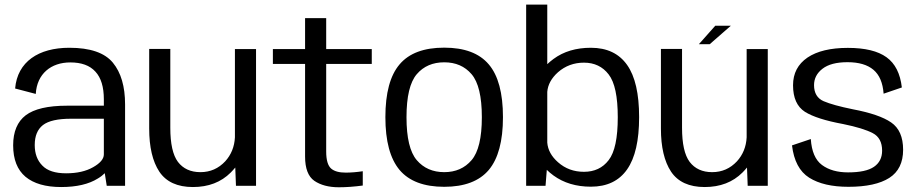

<svg xmlns="http://www.w3.org/2000/svg" viewBox="-20 -805 3984 832"><path d="M442.5 0H522V-352.5C522 -430 504.5 -490.5 469 -533.5C433.5 -576.5 370.5 -598 280.5 -598C147 -598 55.5 -537.5 45.5 -421.5L135 -398C140 -485.5 201.5 -534.5 284.5 -534.5C333 -534.5 369 -521.5 393.5 -494.5C418 -468 430 -428 430 -374.5V-347H270.5C187.5 -347 128 -333 91.5 -305.5C55.5 -278 37 -234.5 37 -175.5C37 -114 55 -69 90.5 -39C126 -9.5 177.5 5.5 245 5.5C312 5.5 365 -7 404 -31.5C416 -38.5 426 -46.5 434 -54.5ZM430 -136C430 -116.5 414.5 -98 383.5 -80.5C353 -63 314 -54 266.5 -54C219.5 -54 185 -65 163.5 -87.5C141.5 -109.5 130.5 -139.5 130.5 -176.5C130.5 -216 142.5 -244.5 166 -263C190 -281.5 230.5 -290.5 288 -290.5H430Z M1002.5 0H1089.5V-592.5H998V-210C996 -169 981.5 -134 956 -106C927 -75 891.5 -59 848.5 -59C806 -59 773.5 -74 751 -103.5C729 -133 718 -182 718 -251.5V-593H626.5V-248C626.5 -168 641 -105.5 670.5 -61C700 -17 748.5 5.5 816 5.5C883.5 5.5 938 -15.5 980 -57.5C987 -64.5 993.5 -72 999.5 -79Z M1448.5 6.5C1480 6.5 1514.5 4 1552 -1V-63C1525.5 -59 1501 -57 1478 -57C1450 -57 1429 -62.5 1415 -74.5C1401 -86.5 1393.5 -111 1393.5 -148.5V-528H1591V-592.5H1393.5V-726.5H1302V-592.5H1162.5V-528H1302V-126.5C1302 -75 1315.5 -40 1342 -21.5C1369 -3 1404.5 6.5 1448.5 6.5Z M1905 4.5C1992.5 4.5 2057 -20 2098 -68.5C2139 -117.5 2159.5 -193.5 2159.5 -297.5C2159.5 -401.5 2139 -478 2098 -526C2057 -574.5 1992.5 -598.5 1905 -598.5C1817 -598.5 1752.5 -574.5 1711.5 -526C1670.5 -478 1650 -401.5 1650 -297.5C1650 -193.5 1670.5 -117.5 1711.5 -68.5C1752.5 -20 1817 4.5 1905 4.5ZM1905 -59C1855.5 -59 1815.5 -76.5 1786 -111C1756.5 -145.5 1741.5 -207.5 1741.5 -297C1741.5 -387 1756.5 -449 1786 -483.5C1815.5 -518 1855.5 -535 1905 -535C1954.5 -535 1994 -518 2023.5 -483.5C2053 -449 2068 -387 2068 -297C2068 -207.5 2053 -145.5 2023.5 -111C1994 -76.5 1954.5 -59 1905 -59Z M2260 0H2344L2349.5 -69C2357.5 -61 2367.5 -52.5 2378.5 -44.5C2422.5 -12.5 2476.5 4 2540.5 4C2610.5 4 2662.5 -21 2697.5 -71C2732.5 -121 2749.5 -196.5 2749.5 -297.5C2749.5 -398.5 2732.5 -474 2697.5 -523.5C2662.5 -573 2610.5 -598 2540.5 -598C2476.5 -598 2422.5 -582 2378.5 -549.5C2368.5 -542 2359.5 -534.5 2351.5 -527V-785H2260ZM2351.5 -407C2354 -438 2369.5 -466.5 2398 -492C2429.5 -519.5 2467 -533.5 2510.5 -533.5C2555.5 -533.5 2591.5 -516.5 2617.5 -482.5C2644 -448.5 2657 -386.5 2657 -297C2657 -207 2644 -145 2617.5 -111C2591.5 -77 2555.5 -60.5 2510.5 -60.5C2467 -60.5 2429.5 -74 2398 -102C2369.5 -127 2354 -155.5 2351.5 -187Z M3220 0H3307V-592.5H3215.5V-210C3213.5 -169 3199 -134 3173.5 -106C3144.5 -75 3109 -59 3066 -59C3023.5 -59 2991 -74 2968.5 -103.5C2946.5 -133 2935.5 -182 2935.5 -251.5V-593H2844V-248C2844 -168 2858.5 -105.5 2888 -61C2917.5 -17 2966 5.5 3033.5 5.5C3101 5.5 3155.5 -15.5 3197.5 -57.5C3204.5 -64.5 3211 -72 3217 -79ZM3008.5 -613.5H3055.5L3147 -693.5H3079.5Z M3656.5 4.5C3734.5 4.5 3793.5 -8.5 3833.5 -34C3873.5 -59.5 3893.5 -100.5 3893.5 -156C3893.5 -211.5 3876 -251 3841.5 -274.5C3807.5 -298 3752 -317 3675.5 -331.5C3619 -343 3577 -354.5 3549 -366.5C3521.5 -378.5 3507.5 -402 3507.5 -436C3507.5 -464.5 3519.5 -488 3544 -507C3568.5 -526 3604.5 -535.5 3652.5 -535.5C3701.5 -535.5 3739 -524.5 3765 -502.5C3791 -480.5 3805.5 -446 3809 -399L3888 -426C3881 -486.5 3859 -530 3821.5 -557C3784 -584 3728.5 -597.5 3654 -597.5C3579 -597.5 3520.5 -583.5 3479 -555.5C3437.5 -527 3416.5 -487.5 3416.5 -435.5C3416.5 -380.5 3434 -342.5 3468 -320.5C3502.5 -299 3557.5 -281.5 3633.5 -267.5C3692.5 -255.5 3735.5 -242 3762 -228C3789 -214 3802.5 -188.5 3802.5 -152C3802.5 -121.5 3790.5 -98 3767 -82C3743.5 -66 3706.5 -58 3655 -58C3609 -58 3571 -68.5 3542 -90C3513 -111.5 3497 -149 3493.5 -202.5L3412 -175C3420 -108.5 3444.5 -61.5 3486.5 -35C3528.5 -8.5 3585.5 4.5 3656.5 4.5Z"/></svg>

Font: Anybody
Style: Regular
Weight: 400
Designer: Tyler Finck
Foundry: Etcetera Type Company
Version: Version 1.110